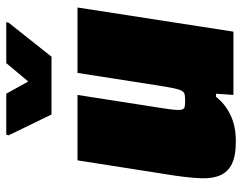

<svg xmlns="http://www.w3.org/2000/svg" viewBox="-102 -682 791 628"><g transform="rotate(-90 294.0 -367.5)"><path d="M24 0ZM298 0 302 -57H292Q276 -37 257 -24Q238 -11 219 -4Q200 3 181.5 5.5Q163 8 148 8Q99 8 72.5 -5Q46 -18 35 -43.5Q24 -69 25.5 -106Q27 -143 34 -191L84 -510H298L256 -241Q251 -210 249.5 -193.5Q248 -177 250 -169Q252 -161 259 -159.5Q266 -158 278 -158Q292 -158 299.5 -159.5Q307 -161 311.5 -169Q316 -177 319.5 -193.5Q323 -210 328 -241L370 -510H584L505 0ZM166 -595ZM234 -595 166 -735 168 -743H302L342 -671L402 -743H536L534 -735L423 -595Z"/></g></svg>

Font: Azeri Sans Black
Style: Italic
Weight: 900
Designer: Hector Gatti & Omnibus-Type (original fonts) / Cristiano Sobral (main changes and remastering)
Foundry: Omnibus-Type
Version: Version 0.07;August 21, 2020;FontCreator 13.0.0.2681 64-bit;